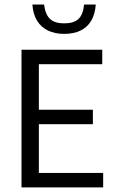

<svg xmlns="http://www.w3.org/2000/svg" viewBox="-20 -810 487 830"><path d="M73 0V-595H422V-532.5H148V-62.5H426V0ZM130 -273V-335.5H381.5V-273ZM257.5 -663.5Q217 -663.5 187.2 -678Q157.5 -692.5 140.2 -720.5Q123 -748.5 120 -790.5H170.5Q176 -747 196.5 -728Q217 -709 257.5 -709Q299 -709 319.2 -728Q339.5 -747 343.5 -790.5H394Q391 -748.5 374.2 -720.2Q357.5 -692 328 -677.8Q298.5 -663.5 257.5 -663.5Z"/></svg>

Font: Encode Sans SC Condensed
Style: Regular
Weight: 400
Width: 3
Designer: Multiple Designers
Foundry: Impallari Type
Version: Version 3.002